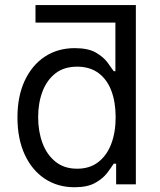

<svg xmlns="http://www.w3.org/2000/svg" viewBox="-20 -748 648 779"><path d="M488.3 -656.2H124V-727.5H531.2ZM282.2 11.7Q213.9 11.7 161.6 -22.9Q109.4 -57.6 80.1 -121.3Q50.8 -185.1 50.8 -271.5Q50.8 -357.4 80.3 -420.7Q109.9 -483.9 162.1 -518.3Q214.4 -552.7 283.2 -552.7Q336.9 -552.7 367.9 -535.2Q398.9 -517.6 415.5 -495.4Q432.1 -473.1 441.4 -459H448.2V-727.5H531.2V0H451.2V-84H441.4Q432.1 -69.3 415 -46.6Q397.9 -23.9 366.5 -6.1Q335 11.7 282.2 11.7ZM293 -63.5Q343.8 -63.5 378.4 -90.1Q413.1 -116.7 431.2 -163.8Q449.2 -210.9 449.2 -272.5Q449.2 -334 431.6 -380.1Q414.1 -426.3 379.2 -451.9Q344.2 -477.5 293 -477.5Q239.7 -477.5 204.8 -450.2Q169.9 -422.9 152.3 -376.5Q134.8 -330.1 134.8 -272.5Q134.8 -214.4 152.6 -167Q170.4 -119.6 205.6 -91.6Q240.7 -63.5 293 -63.5Z"/></svg>

Font: Inter V
Style: 
Weight: 400
Designer: Rasmus Andersson
Foundry: rsms
Version: Version 4.000;git-a3f224843